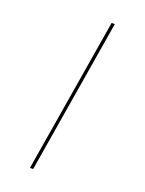

<svg xmlns="http://www.w3.org/2000/svg" viewBox="-176 -905 852 1130"><g transform="rotate(20 250.0 -340.0)"><path d="M160 143 320 -823H340L180 143Z"/></g></svg>

Font: Iosevka Curly Thin Oblique
Style: Regular
Weight: 100
Italic angle: -9°
Monospace: yes
Designer: Belleve Invis
Foundry: Belleve Invis
Version: Version 11.1.0; ttfautohint (v1.8.3)